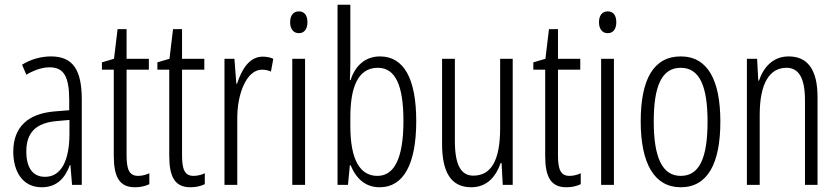

<svg xmlns="http://www.w3.org/2000/svg" viewBox="-20 -873 3535 810"><path d="M195 -635C153 -635 110 -623 73 -600L91 -558C129 -580 162 -589 189 -589C248 -589 272 -552 272 -451V-408L211 -403C99 -394 36 -338 36 -233C36 -154 72 -83 156 -83C222 -83 255 -124 275 -177H277L284 -93H325V-453C325 -578 288 -635 195 -635ZM217 -362 273 -367V-309C273 -199 240 -127 170 -127C120 -127 91 -163 91 -234C91 -313 131 -354 217 -362Z M563 -131C524 -131 514 -160 514 -219V-579H608V-625H514V-750H476L461 -625L410 -610V-579H460V-216C460 -128 483 -83 549 -83C574 -83 593 -88 610 -96V-142C597 -136 580 -131 563 -131Z M797 -131C758 -131 748 -160 748 -219V-579H842V-625H748V-750H710L695 -625L644 -610V-579H694V-216C694 -128 717 -83 783 -83C808 -83 827 -88 844 -96V-142C831 -136 814 -131 797 -131Z M1088 -634C1031 -634 999 -578 980 -520H977L969 -625H927V-93H981V-372C980 -476 1020 -579 1085 -579C1099 -579 1113 -576 1123 -571L1133 -625C1118 -632 1102 -634 1088 -634Z M1241 -825C1216 -825 1204 -806 1204 -779C1204 -752 1217 -733 1241 -733C1264 -733 1277 -751 1277 -779C1277 -806 1266 -825 1241 -825ZM1267 -625H1213V-93H1267Z M1458 -605V-853H1404V-93H1448L1456 -176H1459C1484 -117 1523 -83 1582 -83C1682 -83 1736 -180 1736 -362C1736 -541 1684 -635 1583 -635C1523 -635 1479 -598 1459 -535H1456C1457 -559 1458 -584 1458 -605ZM1574 -587C1649 -587 1682 -511 1682 -363C1682 -204 1643 -131 1572 -131C1500 -131 1458 -197 1458 -341V-378C1458 -501 1488 -587 1574 -587Z M2143 -625H2090V-333C2090 -196 2052 -132 1977 -132C1925 -132 1899 -177 1899 -278V-625H1845V-266C1845 -149 1881 -83 1968 -83C2036 -83 2073 -130 2092 -185H2096L2101 -93H2143Z M2383 -131C2344 -131 2334 -160 2334 -219V-579H2428V-625H2334V-750H2296L2281 -625L2230 -610V-579H2280V-216C2280 -128 2303 -83 2369 -83C2394 -83 2413 -88 2430 -96V-142C2417 -136 2400 -131 2383 -131Z M2544 -825C2519 -825 2507 -806 2507 -779C2507 -752 2520 -733 2544 -733C2567 -733 2580 -751 2580 -779C2580 -806 2569 -825 2544 -825ZM2570 -625H2516V-93H2570Z M3019 -360C3019 -536 2965 -635 2852 -635C2737 -635 2683 -538 2683 -361C2683 -184 2740 -83 2852 -83C2965 -83 3019 -183 3019 -360ZM2738 -361C2738 -509 2771 -587 2852 -587C2933 -587 2965 -506 2965 -360C2965 -205 2930 -131 2852 -131C2773 -131 2738 -210 2738 -361Z M3307 -635C3241 -635 3201 -589 3182 -533H3179L3174 -625H3131V-93H3185V-388C3185 -524 3228 -587 3298 -587C3349 -587 3376 -545 3376 -450V-93H3429V-463C3429 -581 3386 -635 3307 -635Z"/></svg>

Font: Noto Sans Kannada UI ExtraCondensed Light
Style: Regular
Weight: 300
Width: 2
Designer: Jelle Bosma - Monotype Design Team
Foundry: Monotype Imaging Inc.
Version: Version 2.005